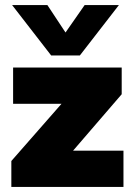

<svg xmlns="http://www.w3.org/2000/svg" viewBox="-20 -742 535 762"><path d="M28 -722H168L240 -613L316 -722H452L297 -522H183ZM25 -103 224 -330H32V-474H463V-368L270 -144H470V0H25Z"/></svg>

Font: Kanit Bold
Style: Regular
Weight: 700
Designer: Katatrad Team
Foundry: CadsonDemak
Version: Version 1.000